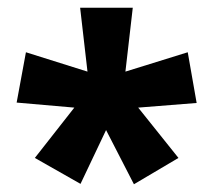

<svg xmlns="http://www.w3.org/2000/svg" viewBox="-20 -781 550 496"><path d="M323 -761H187L206 -596L47 -646L23 -516L172 -503L70 -373L188 -306L254 -445L326 -305L441 -373L337 -503L488 -515L465 -646L304 -596Z"/></svg>

Font: Noto Sans Lao Looped UI SmCd ExBd
Style: Regular
Weight: 800
Width: 4
Designer: Mark Frömberg, Ben Mitchell
Foundry: The Fontpad Ltd
Version: Version 1.001